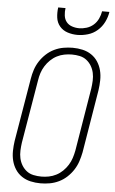

<svg xmlns="http://www.w3.org/2000/svg" viewBox="-63 -997 625 1046"><g transform="rotate(5 250.0 -473.5)"><path d="M199 8Q171 8 144.5 2Q118 -4 96.5 -18.5Q75 -33 61 -54.5Q47 -76 40.5 -101.5Q34 -127 34.5 -155Q35 -183 39 -210L97 -555Q101 -580 109 -604.5Q117 -629 131.5 -651.5Q146 -674 166 -692.5Q186 -711 210 -722.5Q234 -734 259.5 -738.5Q285 -743 310 -743Q338 -743 364.5 -737Q391 -731 412.5 -716.5Q434 -702 448 -680.5Q462 -659 468.5 -633.5Q475 -608 474.5 -580Q474 -552 470 -525L413 -180Q408 -155 400 -130.5Q392 -106 377.5 -83.5Q363 -61 343 -42.5Q323 -24 299 -12.5Q275 -1 249.5 3.5Q224 8 199 8ZM201 -29Q221 -29 241.5 -33Q262 -37 281.5 -47Q301 -57 317 -72.5Q333 -88 344.5 -106.5Q356 -125 362.5 -145Q369 -165 373 -186L430 -531Q433 -552 434 -574Q435 -596 430.5 -616.5Q426 -637 415.5 -654.5Q405 -672 389 -684.5Q373 -697 352 -701.5Q331 -706 309 -706Q289 -706 268 -702Q247 -698 227.5 -688Q208 -678 192 -662.5Q176 -647 164.5 -628.5Q153 -610 146.5 -590Q140 -570 137 -549L79 -204Q76 -183 75 -161Q74 -139 78.5 -118.5Q83 -98 93.5 -80.5Q104 -63 120 -50.5Q136 -38 157.5 -33.5Q179 -29 201 -29ZM329 -815Q301 -815 275 -823.5Q249 -832 232 -852Q215 -872 211.5 -899.5Q208 -927 212 -955H252Q249 -935 251.5 -914.5Q254 -894 265.5 -879.5Q277 -865 296 -858.5Q315 -852 335 -852Q355 -852 376 -858.5Q397 -865 413.5 -879.5Q430 -894 439.5 -914.5Q449 -935 452 -955H492Q488 -927 474.5 -899.5Q461 -872 438 -852Q415 -832 386 -823.5Q357 -815 329 -815Z"/></g></svg>

Font: Iosevka SS18 Extralight
Style: Italic
Weight: 200
Italic angle: -9°
Monospace: yes
Designer: Belleve Invis
Foundry: Belleve Invis
Version: Version 25.1.1; ttfautohint (v1.8.4)